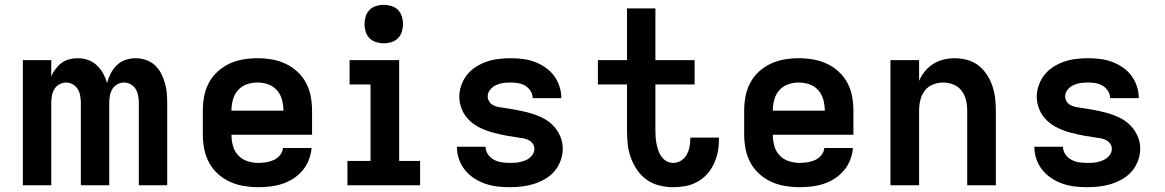

<svg xmlns="http://www.w3.org/2000/svg" viewBox="-20 -770 4840 798"><path d="M75 0V-520H193V-453Q200 -469 211 -483.5Q222 -498 236 -508.5Q250 -519 267.5 -523.5Q285 -528 303 -528Q325 -528 345.5 -521Q366 -514 382 -499Q398 -484 408.5 -465Q419 -446 425 -425Q430 -445 440 -464.5Q450 -484 465.5 -499Q481 -514 501.5 -521Q522 -528 544 -528Q565 -528 586 -521Q607 -514 623 -499.5Q639 -485 649 -466Q659 -447 665 -426.5Q671 -406 673 -384.5Q675 -363 675 -342V0H557V-342Q557 -356 554.5 -371Q552 -386 544.5 -399Q537 -412 523.5 -419.5Q510 -427 496 -427Q481 -427 467.5 -419.5Q454 -412 446.5 -399Q439 -386 436.5 -371Q434 -356 434 -342V0H316V-342Q316 -356 313.5 -371Q311 -386 303.5 -399Q296 -412 282.5 -419.5Q269 -427 254 -427Q240 -427 226.5 -419.5Q213 -412 205.5 -399Q198 -386 195.5 -371Q193 -356 193 -342V0Z M1053 8Q1023 8 993 3Q963 -2 935.5 -14.5Q908 -27 885.5 -47.5Q863 -68 849 -94Q835 -120 829 -150Q823 -180 823 -210V-310Q823 -340 828.5 -369.5Q834 -399 848 -425.5Q862 -452 884.5 -472.5Q907 -493 934 -505.5Q961 -518 990.5 -523Q1020 -528 1050 -528Q1080 -528 1109.5 -523Q1139 -518 1166 -505.5Q1193 -493 1215.5 -472.5Q1238 -452 1252 -425.5Q1266 -399 1271.5 -369.5Q1277 -340 1277 -310V-210H942Q942 -187 948 -164.5Q954 -142 969.5 -125Q985 -108 1007.5 -100.5Q1030 -93 1053 -93Q1069 -93 1086 -95.5Q1103 -98 1118 -105Q1133 -112 1144 -125.5Q1155 -139 1156 -155H1275Q1273 -130 1263.5 -105.5Q1254 -81 1237.5 -61.5Q1221 -42 1199.5 -28Q1178 -14 1153.5 -6Q1129 2 1103.5 5Q1078 8 1053 8ZM942 -310H1158Q1158 -333 1152 -355.5Q1146 -378 1131 -395Q1116 -412 1094.5 -419.5Q1073 -427 1050 -427Q1027 -427 1005.5 -419.5Q984 -412 969 -395Q954 -378 948 -355.5Q942 -333 942 -310Z M1424 0V-101H1520V-419H1433V-520H1639V-101H1726V0ZM1575 -590Q1559 -590 1543 -595Q1527 -600 1516 -611Q1505 -622 1500 -638Q1495 -654 1495 -670Q1495 -686 1500 -702Q1505 -718 1516 -729Q1527 -740 1543 -745Q1559 -750 1575 -750Q1591 -750 1607 -745Q1623 -740 1634 -729Q1645 -718 1650 -702Q1655 -686 1655 -670Q1655 -654 1650 -638Q1645 -622 1634 -611Q1623 -600 1607 -595Q1591 -590 1575 -590Z M2098 8Q2072 8 2046.5 5Q2021 2 1996.5 -6.5Q1972 -15 1950 -29.5Q1928 -44 1912 -64Q1896 -84 1887.5 -109Q1879 -134 1879 -160H1998Q1998 -143 2008 -128.5Q2018 -114 2033 -106Q2048 -98 2064.5 -95.5Q2081 -93 2098 -93Q2109 -93 2120 -93.5Q2131 -94 2141.5 -96.5Q2152 -99 2162.5 -103Q2173 -107 2181.5 -114Q2190 -121 2195.5 -130.5Q2201 -140 2201 -151Q2201 -162 2195.5 -171Q2190 -180 2181 -185.5Q2172 -191 2162 -193.5Q2152 -196 2142 -197Q2114 -201 2086.5 -206Q2059 -211 2032 -218Q2005 -225 1979 -237Q1953 -249 1932.5 -268Q1912 -287 1900.5 -313.5Q1889 -340 1889 -368Q1889 -392 1897.5 -416Q1906 -440 1921.5 -459.5Q1937 -479 1958.5 -492.5Q1980 -506 2003.5 -514Q2027 -522 2052 -525Q2077 -528 2102 -528Q2127 -528 2152 -525Q2177 -522 2200.5 -513.5Q2224 -505 2245.5 -490.5Q2267 -476 2282 -456Q2297 -436 2305 -412Q2313 -388 2313 -362H2194Q2194 -378 2185 -392Q2176 -406 2162.5 -414Q2149 -422 2133.5 -424.5Q2118 -427 2102 -427Q2086 -427 2071 -425Q2056 -423 2042 -416.5Q2028 -410 2017.5 -397.5Q2007 -385 2007 -369Q2007 -359 2012.5 -349.5Q2018 -340 2027 -334.5Q2036 -329 2046 -326.5Q2056 -324 2066 -323Q2094 -319 2121.5 -314Q2149 -309 2176 -302Q2203 -295 2229 -283Q2255 -271 2275 -252Q2295 -233 2307 -207Q2319 -181 2319 -153Q2319 -127 2310 -102.5Q2301 -78 2284.5 -58.5Q2268 -39 2245.5 -26Q2223 -13 2199 -5.5Q2175 2 2149.5 5Q2124 8 2098 8Z M2778 8Q2749 8 2720.5 1Q2692 -6 2668.5 -22.5Q2645 -39 2628.5 -63Q2612 -87 2602 -114.5Q2592 -142 2589 -170.5Q2586 -199 2586 -228V-419H2465V-520H2586V-735H2704V-520H2867V-419H2704V-228Q2704 -214 2705 -199.5Q2706 -185 2709 -171Q2712 -157 2716.5 -143.5Q2721 -130 2729.5 -118.5Q2738 -107 2750.5 -100Q2763 -93 2778 -93Q2795 -93 2810 -102Q2825 -111 2833.5 -126Q2842 -141 2845.5 -158Q2849 -175 2849 -192Q2849 -194 2849 -195.5Q2849 -197 2849 -198H2968Q2968 -195 2968 -192.5Q2968 -190 2968 -187Q2968 -161 2962.5 -135.5Q2957 -110 2946 -87Q2935 -64 2917.5 -45Q2900 -26 2877 -13.5Q2854 -1 2828.5 3.5Q2803 8 2778 8Z M3303 8Q3273 8 3243 3Q3213 -2 3185.5 -14.5Q3158 -27 3135.5 -47.5Q3113 -68 3099 -94Q3085 -120 3079 -150Q3073 -180 3073 -210V-310Q3073 -340 3078.5 -369.5Q3084 -399 3098 -425.5Q3112 -452 3134.5 -472.5Q3157 -493 3184 -505.5Q3211 -518 3240.5 -523Q3270 -528 3300 -528Q3330 -528 3359.5 -523Q3389 -518 3416 -505.5Q3443 -493 3465.5 -472.5Q3488 -452 3502 -425.5Q3516 -399 3521.5 -369.5Q3527 -340 3527 -310V-210H3192Q3192 -187 3198 -164.5Q3204 -142 3219.5 -125Q3235 -108 3257.5 -100.5Q3280 -93 3303 -93Q3319 -93 3336 -95.5Q3353 -98 3368 -105Q3383 -112 3394 -125.5Q3405 -139 3406 -155H3525Q3523 -130 3513.5 -105.5Q3504 -81 3487.5 -61.5Q3471 -42 3449.5 -28Q3428 -14 3403.5 -6Q3379 2 3353.5 5Q3328 8 3303 8ZM3192 -310H3408Q3408 -333 3402 -355.5Q3396 -378 3381 -395Q3366 -412 3344.5 -419.5Q3323 -427 3300 -427Q3277 -427 3255.5 -419.5Q3234 -412 3219 -395Q3204 -378 3198 -355.5Q3192 -333 3192 -310Z M3681 0V-520H3800V-434Q3809 -455 3824 -473.5Q3839 -492 3859 -504.5Q3879 -517 3902 -522.5Q3925 -528 3948 -528Q3974 -528 4000 -521Q4026 -514 4046.5 -498Q4067 -482 4081.5 -460Q4096 -438 4104.5 -413Q4113 -388 4116 -362Q4119 -336 4119 -310V0H4000V-310Q4000 -332 3995 -353.5Q3990 -375 3977 -392.5Q3964 -410 3943 -418.5Q3922 -427 3900 -427Q3878 -427 3857 -418.5Q3836 -410 3823 -392.5Q3810 -375 3805 -353.5Q3800 -332 3800 -310V0Z M4498 8Q4472 8 4446.5 5Q4421 2 4396.5 -6.5Q4372 -15 4350 -29.5Q4328 -44 4312 -64Q4296 -84 4287.5 -109Q4279 -134 4279 -160H4398Q4398 -143 4408 -128.5Q4418 -114 4433 -106Q4448 -98 4464.5 -95.5Q4481 -93 4498 -93Q4509 -93 4520 -93.5Q4531 -94 4541.5 -96.5Q4552 -99 4562.5 -103Q4573 -107 4581.5 -114Q4590 -121 4595.5 -130.5Q4601 -140 4601 -151Q4601 -162 4595.5 -171Q4590 -180 4581 -185.5Q4572 -191 4562 -193.5Q4552 -196 4542 -197Q4514 -201 4486.5 -206Q4459 -211 4432 -218Q4405 -225 4379 -237Q4353 -249 4332.5 -268Q4312 -287 4300.5 -313.5Q4289 -340 4289 -368Q4289 -392 4297.5 -416Q4306 -440 4321.5 -459.5Q4337 -479 4358.5 -492.5Q4380 -506 4403.5 -514Q4427 -522 4452 -525Q4477 -528 4502 -528Q4527 -528 4552 -525Q4577 -522 4600.5 -513.5Q4624 -505 4645.5 -490.5Q4667 -476 4682 -456Q4697 -436 4705 -412Q4713 -388 4713 -362H4594Q4594 -378 4585 -392Q4576 -406 4562.5 -414Q4549 -422 4533.5 -424.5Q4518 -427 4502 -427Q4486 -427 4471 -425Q4456 -423 4442 -416.5Q4428 -410 4417.5 -397.5Q4407 -385 4407 -369Q4407 -359 4412.5 -349.5Q4418 -340 4427 -334.5Q4436 -329 4446 -326.5Q4456 -324 4466 -323Q4494 -319 4521.5 -314Q4549 -309 4576 -302Q4603 -295 4629 -283Q4655 -271 4675 -252Q4695 -233 4707 -207Q4719 -181 4719 -153Q4719 -127 4710 -102.5Q4701 -78 4684.5 -58.5Q4668 -39 4645.5 -26Q4623 -13 4599 -5.5Q4575 2 4549.5 5Q4524 8 4498 8Z"/></svg>

Font: Zed Sans Extended
Style: Bold
Weight: 700
Width: 7
Designer: Belleve Invis
Foundry: Belleve Invis
Version: Version 1.0.0; ttfautohint (v1.8.4)